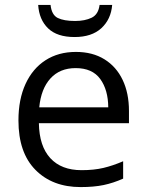

<svg xmlns="http://www.w3.org/2000/svg" viewBox="-20 -758 602 788"><path d="M291.5 -544.9Q359.9 -544.9 408.7 -514.6Q457.5 -484.4 483.4 -429.9Q509.3 -375.5 509.3 -302.7V-252.4H139.6Q141.1 -158.2 186.5 -108.9Q231.9 -59.6 314.5 -59.6Q365.2 -59.6 404.3 -68.8Q443.4 -78.1 485.4 -96.2V-24.9Q444.8 -6.8 405 1.5Q365.2 9.8 311 9.8Q195.3 9.8 125.5 -60.8Q55.7 -131.3 55.7 -263.7Q55.7 -350.1 84.7 -413.3Q113.8 -476.6 166.7 -510.7Q219.7 -544.9 291.5 -544.9ZM290.5 -478.5Q225.6 -478.5 187 -436Q148.4 -393.6 141.1 -317.4H424.3Q423.8 -389.2 391.4 -433.8Q358.9 -478.5 290.5 -478.5ZM440.4 -737.8Q435.5 -678.7 396 -642.3Q356.4 -606 286.1 -606Q214.4 -606 177.5 -641.6Q140.6 -677.2 136.7 -737.8H187.5Q191.9 -696.8 217 -684.3Q242.2 -671.9 288.1 -671.9Q328.6 -671.9 356.2 -685.3Q383.8 -698.7 388.7 -737.8Z"/></svg>

Font: Open Sans
Style: Regular
Weight: 400
Designer: Monotype Design Team
Foundry: Monotype Imaging Inc.
Version: Version 3.000; ttfautohint (v1.8.4)